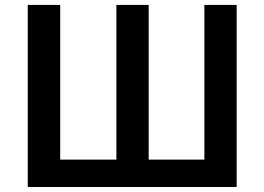

<svg xmlns="http://www.w3.org/2000/svg" viewBox="-20 -747 1056 767"><path d="M925.4 0H90.9V-727.3H220.5V-109.4H445V-727.3H573.9V-109.4H796.5V-727.3H925.4Z"/></svg>

Font: Linik Sans SemiBold
Style: Regular
Weight: 600
Designer: Fonts by Rasmus Andersson / Changes by Cristiano Sobral with parts from Marc Monis
Foundry: rsms
Version: Version 3.020; ttfautohint (v1.6)